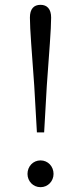

<svg xmlns="http://www.w3.org/2000/svg" viewBox="-20 -764 335 796"><path d="M148 12C179 12 202 -13 202 -43C202 -74 179 -99 148 -99C117 -99 94 -74 94 -43C94 -13 117 12 148 12ZM148 -744C120 -744 104 -727 104 -691C104 -641 112 -551 122 -408L133 -215H163L174 -408C184 -551 192 -641 192 -691C192 -727 175 -744 148 -744Z"/></svg>

Font: Kiri Minchoo Light
Style: Regular
Weight: 300
Designer: Ryoko NISHIZUKA 西塚涼子 (kana & ideographs); Frank Grießhammer (Latin, Greek & Cyrillic);
akenotsuki.com/eyeben/fonts/ (U+
Foundry: Adobe
akenotsuki.com/eyeben/fonts/
Version: Version 4.002;hotconv 1.0.119;makeotfexe 2.5.65604